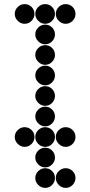

<svg xmlns="http://www.w3.org/2000/svg" viewBox="-20 -718 440 936"><path d="M52 -650Q52 -631 66.5 -616.5Q81 -602 100 -602Q120 -602 134 -616.5Q148 -631 148 -650Q148 -670 134 -684Q120 -698 100 -698Q81 -698 66.5 -684Q52 -670 52 -650ZM152 -650Q152 -631 166.5 -616.5Q181 -602 200 -602Q220 -602 234 -616.5Q248 -631 248 -650Q248 -670 234 -684Q220 -698 200 -698Q181 -698 166.5 -684Q152 -670 152 -650ZM252 -650Q252 -631 266.5 -616.5Q281 -602 300 -602Q320 -602 334 -616.5Q348 -631 348 -650Q348 -670 334 -684Q320 -698 300 -698Q281 -698 266.5 -684Q252 -670 252 -650ZM152 -550Q152 -531 166.5 -516.5Q181 -502 200 -502Q220 -502 234 -516.5Q248 -531 248 -550Q248 -570 234 -584Q220 -598 200 -598Q181 -598 166.5 -584Q152 -570 152 -550ZM152 -450Q152 -431 166.5 -416.5Q181 -402 200 -402Q220 -402 234 -416.5Q248 -431 248 -450Q248 -470 234 -484Q220 -498 200 -498Q181 -498 166.5 -484Q152 -470 152 -450ZM152 -350Q152 -331 166.5 -316.5Q181 -302 200 -302Q220 -302 234 -316.5Q248 -331 248 -350Q248 -370 234 -384Q220 -398 200 -398Q181 -398 166.5 -384Q152 -370 152 -350ZM152 -250Q152 -231 166.5 -216.5Q181 -202 200 -202Q220 -202 234 -216.5Q248 -231 248 -250Q248 -270 234 -284Q220 -298 200 -298Q181 -298 166.5 -284Q152 -270 152 -250ZM152 -150Q152 -131 166.5 -116.5Q181 -102 200 -102Q220 -102 234 -116.5Q248 -131 248 -150Q248 -170 234 -184Q220 -198 200 -198Q181 -198 166.5 -184Q152 -170 152 -150ZM52 -50Q52 -31 66.5 -16.5Q81 -2 100 -2Q120 -2 134 -16.5Q148 -31 148 -50Q148 -70 134 -84Q120 -98 100 -98Q81 -98 66.5 -84Q52 -70 52 -50ZM152 -50Q152 -31 166.5 -16.5Q181 -2 200 -2Q220 -2 234 -16.5Q248 -31 248 -50Q248 -70 234 -84Q220 -98 200 -98Q181 -98 166.5 -84Q152 -70 152 -50ZM252 -50Q252 -31 266.5 -16.5Q281 -2 300 -2Q320 -2 334 -16.5Q348 -31 348 -50Q348 -70 334 -84Q320 -98 300 -98Q281 -98 266.5 -84Q252 -70 252 -50ZM152 50Q152 69 166.5 83.5Q181 98 200 98Q220 98 234 83.5Q248 69 248 50Q248 30 234 16Q220 2 200 2Q181 2 166.5 16Q152 30 152 50ZM152 150Q152 169 166.5 183.5Q181 198 200 198Q220 198 234 183.5Q248 169 248 150Q248 130 234 116Q220 102 200 102Q181 102 166.5 116Q152 130 152 150ZM252 150Q252 169 266.5 183.5Q281 198 300 198Q320 198 334 183.5Q348 169 348 150Q348 130 334 116Q320 102 300 102Q281 102 266.5 116Q252 130 252 150Z"/></svg>

Font: Matrix Sans Print
Style: Regular
Weight: 400
Designer: Brad Neil
Version: Version 1.100